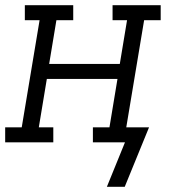

<svg xmlns="http://www.w3.org/2000/svg" viewBox="-33 -550 653 742"><path d="M380 172 450 0H326V-58H390L421 -245H148L117 -58H173V0H-13V-58H51L120 -472H63V-530H250V-472H185L157 -303H430L458 -472H402V-530H588V-472H524L455 -58H543L449 172Z"/></svg>

Font: Iosevka Curly Slab LtExObl
Style: Regular
Weight: 300
Width: 7
Italic angle: -9°
Monospace: yes
Designer: Belleve Invis
Foundry: Belleve Invis
Version: Version 11.1.0; ttfautohint (v1.8.3)